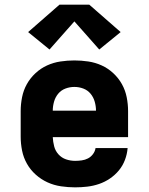

<svg xmlns="http://www.w3.org/2000/svg" viewBox="-20 -798 640 826"><path d="M303 8Q273 8 242.5 3.5Q212 -1 184.5 -13.5Q157 -26 134 -46.5Q111 -67 96 -93.5Q81 -120 75 -150Q69 -180 69 -210V-320Q69 -350 75 -380Q81 -410 95.5 -436Q110 -462 132.5 -483Q155 -504 182.5 -516.5Q210 -529 240 -533.5Q270 -538 300 -538Q330 -538 360 -533.5Q390 -529 417.5 -516.5Q445 -504 467.5 -483Q490 -462 504.5 -436Q519 -410 525 -380Q531 -350 531 -320V-208H207Q208 -188 213 -168.5Q218 -149 231.5 -134Q245 -119 264 -112.5Q283 -106 303 -106Q317 -106 331.5 -108Q346 -110 358.5 -116.5Q371 -123 380 -135Q389 -147 391 -161H529Q527 -135 517.5 -110Q508 -85 491.5 -65Q475 -45 453 -30Q431 -15 406 -6.5Q381 2 355 5Q329 8 303 8ZM207 -322H393Q393 -341 387.5 -360.5Q382 -380 369.5 -395Q357 -410 338.5 -417Q320 -424 300 -424Q280 -424 261.5 -417Q243 -410 230.5 -395Q218 -380 212.5 -360.5Q207 -341 207 -322ZM193 -585 101 -660 236 -778H364L499 -660L407 -585L300 -706Z"/></svg>

Font: Iosevka Curly Heavy Extended
Style: Regular
Weight: 900
Width: 7
Monospace: yes
Designer: Belleve Invis
Foundry: Belleve Invis
Version: Version 11.1.0; ttfautohint (v1.8.3)